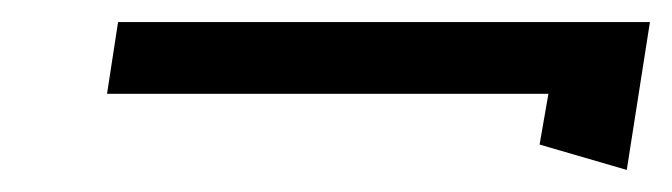

<svg xmlns="http://www.w3.org/2000/svg" viewBox="-20 -342 609 174"><path d="M77 -257H477L469 -211L548 -188L569 -322H87Z"/></svg>

Font: Charger Sport
Style: DfBdExtObl
Weight: 400
Designer: Jasper
Foundry: Cannot Into Space Fonts
Version: Version 1.1